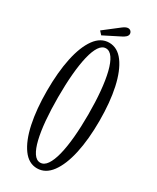

<svg xmlns="http://www.w3.org/2000/svg" viewBox="-211 -883 784 956"><g transform="rotate(30 181.0 -405.0)"><path d="M180.5 11Q132.5 11 99 -35Q65.5 -81 48.2 -162Q31 -243 31 -349Q31 -456 48.2 -537.2Q65.5 -618.5 99 -664.8Q132.5 -711 180.5 -711Q229 -711 263 -664.8Q297 -618.5 314.8 -537.2Q332.5 -456 332.5 -349Q332.5 -243 314.8 -162Q297 -81 263 -35Q229 11 180.5 11ZM180.5 -21.5Q202.5 -21.5 219 -45.5Q235.5 -69.5 246.5 -113.2Q257.5 -157 263 -217Q268.5 -277 268.5 -349Q268.5 -421 263 -481.2Q257.5 -541.5 246.5 -585.8Q235.5 -630 219 -654.2Q202.5 -678.5 180.5 -678.5Q158.5 -678.5 142.5 -654.2Q126.5 -630 116 -585.8Q105.5 -541.5 100.2 -481.2Q95 -421 95 -349Q95 -277 100.2 -217Q105.5 -157 116 -113.2Q126.5 -69.5 142.5 -45.5Q158.5 -21.5 180.5 -21.5ZM127 -722.5 110 -741 196 -807.5Q203 -813 211 -817Q219 -821 226 -821Q232 -821 237.2 -818Q242.5 -815 245 -809.5Q247.5 -805 247.5 -799.5Q247.5 -790 238.8 -782Q230 -774 218 -768.5Z"/></g></svg>

Font: Imbue Thin 10pt Light
Style: Regular
Weight: 300
Version: Version 1.102